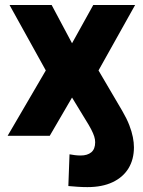

<svg xmlns="http://www.w3.org/2000/svg" viewBox="-20 -556 584 786"><path d="M337.9 210Q318.8 210 299.1 208.7Q279.3 207.5 259.8 205.6L264.6 75.7Q274.4 77.6 286.4 79.1Q298.3 80.6 310.1 80.6Q337.9 80.6 353.8 67.4Q369.6 54.2 369.6 26.4Q369.6 14.6 365.7 2.4Q361.8 -9.8 353.3 -26.4Q344.7 -43 329.6 -66.9L274.9 -156.7L183.6 0H11.2L167.5 -267.6L19 -535.6H191.4L274.9 -378.9L361.8 -535.6H533.2L383.3 -267.6L480.5 -102.1Q499 -70.3 509.3 -43.7Q519.5 -17.1 523.9 5.4Q528.3 27.8 528.3 46.9Q528.3 96.7 505.9 133.3Q483.4 169.9 440.9 189.9Q398.4 210 337.9 210Z"/></svg>

Font: Inter 20pt ExtraBold
Style: Regular
Weight: 800
Version: Version 4.001;git-66647c0bb